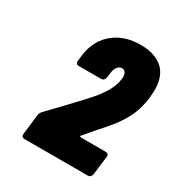

<svg xmlns="http://www.w3.org/2000/svg" viewBox="-112 -912 547 584"><g transform="rotate(30 161.5 -619.5)"><path d="M44 -419 52 -489Q53 -497 59 -504L103 -550Q161 -610 182 -636Q215 -678 219 -711L220 -720Q220 -731 215.5 -736.5Q211 -742 204 -742Q195 -742 189 -734.5Q183 -727 181 -716L178 -694Q177 -689 173.5 -685.5Q170 -682 165 -682H86Q81 -682 78 -685.5Q75 -689 76 -694L79 -720Q88 -773 125 -802.5Q162 -832 218 -832Q267 -832 295 -808Q323 -784 323 -732Q323 -725 321 -705Q317 -674 308 -651Q299 -628 283 -604Q265 -578 233 -543Q227 -536 218.5 -526Q210 -516 199 -503Q196 -501 197 -499Q198 -497 201 -497H288Q293 -497 296 -493.5Q299 -490 298 -485L290 -419Q289 -414 285.5 -410.5Q282 -407 277 -407H54Q49 -407 46 -410.5Q43 -414 44 -419Z"/></g></svg>

Font: Barlow Condensed ExtraBold
Style: Italic
Weight: 800
Width: 3
Italic angle: -7°
Designer: Jeremy Tribby
Foundry: Tribby Type
Version: Version 1.408